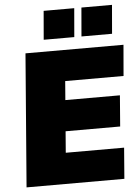

<svg xmlns="http://www.w3.org/2000/svg" viewBox="-61 -967 734 1013"><g transform="rotate(-5 306.5 -460.0)"><path d="M290 -541 282 -441H571L558 -277H269L260 -164H569L556 0H38L94 -705H613L599 -541ZM371 -920 358 -768H196L209 -920ZM571 -920 558 -768H396L409 -920Z"/></g></svg>

Font: Nunito Sans Heavy Heavy
Style: Italic
Weight: 400
Italic angle: -4.541°
Designer: Vernon Adams
Foundry: Vernon Adams
Version: Version 2.002